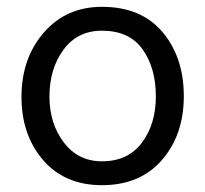

<svg xmlns="http://www.w3.org/2000/svg" viewBox="-20 -534 602 563"><path d="M519 -252Q519 -139 455 -65Q391 9 279 9Q170 9 106.5 -64.5Q43 -138 43 -250Q43 -363 108.5 -438.5Q174 -514 279 -514Q394 -514 456.5 -440Q519 -366 519 -252ZM125 -251Q125 -172 167 -116.5Q209 -61 279 -61Q355 -61 396 -115.5Q437 -170 437 -251Q437 -335 398 -389.5Q359 -444 279 -444Q207 -444 166 -388Q125 -332 125 -251Z"/></svg>

Font: Hind Siliguri
Style: Regular
Weight: 400
Designer: Jyotish Sonowal
Foundry: Indian Type Foundry
Version: Version 1.000;PS 1.0;hotconv 1.0.86;makeotf.lib2.5.63406; tt